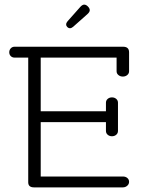

<svg xmlns="http://www.w3.org/2000/svg" viewBox="-20 -810 620 830"><path d="M43 -608H512Q538 -608 538 -584V-502Q538 -492 530 -485.5Q522 -479 511 -479Q500 -479 492 -485.5Q484 -492 484 -502V-561H156V-329H438V-366Q438 -376 445.5 -382.5Q453 -389 464 -389Q475 -389 482.5 -382.5Q490 -376 490 -366V-244Q490 -234 482.5 -227.5Q475 -221 464 -221Q453 -221 445.5 -227.5Q438 -234 438 -244V-282H156V-47H511Q523 -47 530.5 -40.5Q538 -34 538 -24Q538 -14 530 -7Q522 0 511 0H127Q102 0 102 -22V-561H43Q33 -561 26.5 -567.5Q20 -574 20 -584Q20 -594 26.5 -601Q33 -608 43 -608ZM327 -780Q336 -790 344 -790Q352 -790 360 -782Q368 -774 368 -766Q368 -758 358 -749L296 -694Q289 -688 282.5 -688Q276 -688 271 -693Q266 -698 266 -704.5Q266 -711 272 -718Z"/></svg>

Font: Flamenco
Style: Regular
Weight: 400
Designer: Luciano Vergara
Foundry: Luciano Vergara
Version: Version 1.002